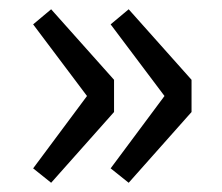

<svg xmlns="http://www.w3.org/2000/svg" viewBox="-20 -460 481 416"><path d="M395 -287.1 258.8 -439.9 219.7 -407.2 336.4 -252 219.7 -95.2 258.8 -64 395 -217.3ZM227.1 -287.1 90.8 -439.9 51.8 -407.2 168.5 -252 51.8 -95.2 90.8 -64 227.1 -217.3Z"/></svg>

Font: Varta SemiBold
Style: Regular
Weight: 600
Designer: Joana Correia, Viktoriya Grabowska, Eben Sorkin
Foundry: Sorkin Type
Version: Version 1.003; ttfautohint (v1.3) -l 8 -r 24 -G 200 -x 12 -H